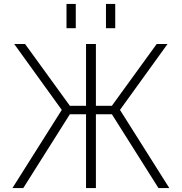

<svg xmlns="http://www.w3.org/2000/svg" viewBox="-20 -953 921 973"><path d="M517 -810V-933H564V-810ZM317 -810V-933H364V-810ZM416 0V-374H334L98 0H43L293 -396L52 -730H107L334 -417H416V-730H466V-417H547L774 -730H829L588 -396L838 0H783L547 -374H466V0Z"/></svg>

Font: M PLUS 1p Light
Style: Regular
Weight: 300
Version: Version 1.061